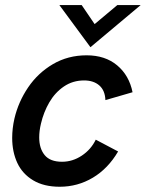

<svg xmlns="http://www.w3.org/2000/svg" viewBox="-20 -709 561 739"><path d="M26.9 -178.2Q26.9 -214.8 35.6 -252.9Q50.8 -317.4 88.4 -372.8Q126 -428.2 183.8 -462.2Q241.7 -496.1 313.5 -496.1Q384.8 -496.1 430.9 -457.5Q477.1 -418.9 490.2 -354L385.7 -323.7Q384.3 -360.8 362.3 -380.1Q340.3 -399.4 303.7 -399.4Q260.3 -399.4 226.1 -376.2Q191.9 -353 169.9 -315.2Q147.9 -277.3 137.7 -233.4Q130.9 -205.1 130.9 -180.2Q130.9 -137.7 151.9 -112.1Q172.9 -86.4 218.8 -86.4Q259.3 -86.4 294.7 -109.9Q330.1 -133.3 348.6 -171.4L434.6 -126Q396 -60.1 337.4 -25.1Q278.8 9.8 210 9.8Q148.9 9.8 107.7 -14.9Q66.4 -39.6 46.6 -82Q26.9 -124.5 26.9 -178.2ZM328.1 -527.3 208.5 -689.5H294.4L344.2 -616.2L431.6 -689.5H521.5Z"/></svg>

Font: Acari Sans SemiBold
Style: Italic
Weight: 600
Italic angle: -13°
Designer: Alfredo Marco Pradil and Stefan Peev
Foundry: Hanken Design Co.
Version: Version 1.045;January 11, 2019;FontCreator 11.5.0.2425 64-bi